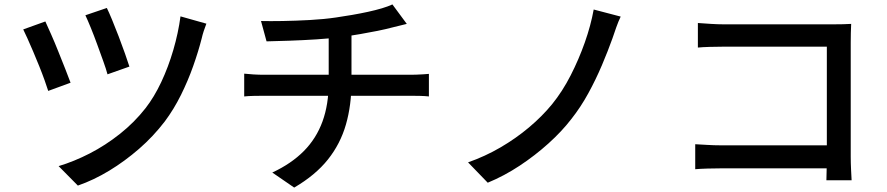

<svg xmlns="http://www.w3.org/2000/svg" viewBox="-20 -800 4010 868"><path d="M463 -764Q472 -746 486.5 -711Q501 -676 516.5 -635.5Q532 -595 545 -558Q558 -521 565 -499L466 -464Q460 -487 447 -523Q434 -559 419.5 -599Q405 -639 390.5 -674.5Q376 -710 366 -731ZM913 -693Q907 -678 901 -659.5Q895 -641 892 -627Q877 -568 853.5 -501.5Q830 -435 798 -370.5Q766 -306 725 -251Q673 -183 608.5 -127Q544 -71 474 -28.5Q404 14 332 39L245 -49Q315 -70 386 -106.5Q457 -143 522.5 -195Q588 -247 638 -311Q677 -361 709 -429Q741 -497 763.5 -574Q786 -651 796 -726ZM185 -703Q195 -681 211 -645Q227 -609 243.5 -567.5Q260 -526 275 -488.5Q290 -451 299 -426L198 -389Q192 -408 181.5 -437.5Q171 -467 157.5 -500.5Q144 -534 130 -567Q116 -600 104 -626.5Q92 -653 85 -667Z M1160 -705Q1199 -704 1257.5 -705Q1316 -706 1380.5 -709.5Q1445 -713 1499 -721Q1534 -726 1571.5 -732.5Q1609 -739 1643.5 -746.5Q1678 -754 1706.5 -762.5Q1735 -771 1754 -780L1819 -692Q1799 -687 1782.5 -683Q1766 -679 1754 -676Q1724 -668 1687 -660.5Q1650 -653 1609 -646Q1568 -639 1529 -633Q1473 -626 1410 -622Q1347 -618 1288.5 -616Q1230 -614 1185 -613ZM1211 -20Q1297 -60 1353.5 -117Q1410 -174 1438 -251Q1466 -328 1466 -427Q1466 -427 1466 -452.5Q1466 -478 1466 -526.5Q1466 -575 1466 -644L1569 -657Q1569 -633 1569 -602.5Q1569 -572 1569 -541Q1569 -510 1569 -485Q1569 -460 1569 -444Q1569 -428 1569 -428Q1569 -325 1544 -237.5Q1519 -150 1462.5 -79Q1406 -8 1310 48ZM1084 -467Q1102 -465 1126 -463.5Q1150 -462 1174 -462Q1187 -462 1226 -462Q1265 -462 1321 -462Q1377 -462 1440.5 -462Q1504 -462 1567.5 -462Q1631 -462 1686.5 -462Q1742 -462 1781.5 -462Q1821 -462 1835 -462Q1846 -462 1861.5 -462.5Q1877 -463 1892.5 -464Q1908 -465 1919 -466V-364Q1901 -366 1879 -366.5Q1857 -367 1837 -367Q1824 -367 1784.5 -367Q1745 -367 1689.5 -367Q1634 -367 1570 -367Q1506 -367 1442 -367Q1378 -367 1321.5 -367Q1265 -367 1226.5 -367Q1188 -367 1175 -367Q1152 -367 1127.5 -366.5Q1103 -366 1084 -364Z M2786 -725Q2775 -702 2765.5 -675Q2756 -648 2749 -627Q2729 -571 2701.5 -506Q2674 -441 2639.5 -378Q2605 -315 2563 -262Q2520 -206 2459.5 -151.5Q2399 -97 2329.5 -51Q2260 -5 2185 26L2096 -66Q2173 -93 2242.5 -133.5Q2312 -174 2371.5 -224Q2431 -274 2476 -329Q2523 -387 2560 -459.5Q2597 -532 2624 -608.5Q2651 -685 2664 -757Z M3135 -696Q3162 -694 3194 -692Q3226 -690 3251 -690H3748Q3768 -690 3791.5 -690.5Q3815 -691 3828 -692Q3827 -675 3826.5 -651.5Q3826 -628 3826 -608V-91Q3826 -65 3827.5 -33.5Q3829 -2 3830 15H3716Q3716 -2 3717 -27.5Q3718 -53 3718 -80V-589H3251Q3222 -589 3188 -588Q3154 -587 3135 -585ZM3123 -148Q3145 -147 3176 -145Q3207 -143 3239 -143H3777V-39H3243Q3213 -39 3179 -38Q3145 -37 3123 -35Z"/></svg>

Font: Noto Sans KR Medium
Style: Regular
Weight: 500
Designer: Ryoko NISHIZUKA  (kana, bopomofo & ideographs); Paul D. Hunt (Latin, Greek & Cyrillic); Sandoll Communications , Soo-you
Foundry: Adobe
Version: Version 2.004-H2;hotconv 1.0.118;makeotfexe 2.5.65603